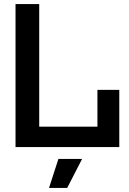

<svg xmlns="http://www.w3.org/2000/svg" viewBox="-20 -720 633 940"><path d="M56 0V-700H172V-100H457V-280H564V0ZM220 200 266 58H382L309 200Z"/></svg>

Font: Tektur Medium
Style: Regular
Weight: 500
Designer: Adam Jagosz
Foundry: Adam Jagosz
Version: Version 1.005;gftools[0.9.30]